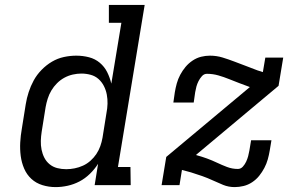

<svg xmlns="http://www.w3.org/2000/svg" viewBox="-20 -755 1240 783"><path d="M207 8Q179 8 153 0Q127 -8 108 -25.5Q89 -43 78.5 -67.5Q68 -92 64.5 -119Q61 -146 62.5 -174Q64 -202 69 -230L85 -330Q89 -355 97 -379.5Q105 -404 117.5 -427Q130 -450 149.5 -470Q169 -490 192 -503.5Q215 -517 240.5 -522.5Q266 -528 291 -528Q318 -528 343 -521.5Q368 -515 387 -499Q406 -483 417 -461Q428 -439 434 -414L475 -662H424V-735H570L461 -74H512L513 0H366L380 -87Q366 -65 346.5 -46Q327 -27 304 -15Q281 -3 256 2.5Q231 8 207 8ZM250 -65Q267 -65 284.5 -68.5Q302 -72 318.5 -79.5Q335 -87 349 -99.5Q363 -112 373 -127Q383 -142 389 -159Q395 -176 398 -193L414 -293Q418 -313 418.5 -332Q419 -351 415.5 -369.5Q412 -388 403.5 -404.5Q395 -421 381.5 -433Q368 -445 349.5 -450Q331 -455 312 -455Q295 -455 277 -451Q259 -447 242.5 -438Q226 -429 212.5 -415.5Q199 -402 189.5 -386Q180 -370 174.5 -352.5Q169 -335 166 -318L150 -218Q147 -199 146.5 -180.5Q146 -162 149.5 -144.5Q153 -127 161 -111.5Q169 -96 182.5 -85Q196 -74 213.5 -69.5Q231 -65 250 -65ZM937 8Q912 8 890 -1Q868 -10 847.5 -19.5Q827 -29 804.5 -37Q782 -45 759 -52L722 -62L712 0H639L658 -115L999 -400Q977 -408 956 -416Q935 -424 914 -432.5Q893 -441 870.5 -447.5Q848 -454 824 -454Q812 -454 803.5 -444.5Q795 -435 789.5 -424Q784 -413 781 -402Q778 -391 776 -379L770 -337H687L693 -379Q696 -397 701 -415Q706 -433 715 -450Q724 -467 736.5 -482Q749 -497 765.5 -508Q782 -519 800 -523.5Q818 -528 836 -528Q863 -528 887.5 -520.5Q912 -513 935.5 -504Q959 -495 983 -486Q1007 -477 1030 -468L1052 -461L1062 -520H1135L1116 -405L779 -123L782 -122Q804 -116 824.5 -108.5Q845 -101 865 -91.5Q885 -82 906 -74Q927 -66 950 -66Q962 -66 970.5 -75.5Q979 -85 984 -96Q989 -107 992 -118Q995 -129 997 -141L1004 -183H1087L1080 -141Q1077 -123 1072 -105Q1067 -87 1058 -70Q1049 -53 1037 -38Q1025 -23 1008.5 -12Q992 -1 973.5 3.5Q955 8 937 8Z"/></svg>

Font: Iosevka Plex Etoile
Style: Italic
Weight: 400
Italic angle: -9°
Designer: Belleve Invis
Foundry: Belleve Invis
Version: Version 25.1.1; ttfautohint (v1.8.4)